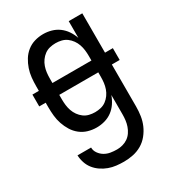

<svg xmlns="http://www.w3.org/2000/svg" viewBox="-182 -630 863 955"><g transform="rotate(-30 250.0 -152.5)"><path d="M248 223Q226 223 204 220.5Q182 218 161.5 210.5Q141 203 122.5 190.5Q104 178 90.5 161Q77 144 70 123Q63 102 62 80H140Q140 98 151 113.5Q162 129 177.5 138Q193 147 211 150Q229 153 248 153Q264 153 280.5 148.5Q297 144 310.5 134.5Q324 125 333.5 111Q343 97 348.5 81Q354 65 356 48.5Q358 32 358 15V-96Q350 -73 336.5 -53Q323 -33 304 -19Q285 -5 262 1.5Q239 8 215 8Q190 8 166 1Q142 -6 122.5 -21.5Q103 -37 90 -58Q77 -79 69 -102.5Q61 -126 58.5 -150.5Q56 -175 56 -200V-226H19V-294H56V-320Q56 -345 58.5 -369.5Q61 -394 69 -417.5Q77 -441 90 -462Q103 -483 122.5 -498.5Q142 -514 166 -521Q190 -528 215 -528Q239 -528 262 -521.5Q285 -515 304 -501Q323 -487 336.5 -467Q350 -447 358 -424V-520H436V-294H481V-226H436V15Q436 42 432 68.5Q428 95 417.5 119Q407 143 390 164Q373 185 350 198.5Q327 212 300.5 217.5Q274 223 248 223ZM134 -294H358V-320Q358 -337 356 -353.5Q354 -370 348.5 -386Q343 -402 333 -416Q323 -430 309.5 -440Q296 -450 279.5 -454Q263 -458 246 -458Q229 -458 212.5 -454Q196 -450 182.5 -440Q169 -430 159 -416Q149 -402 143.5 -386Q138 -370 136 -353.5Q134 -337 134 -320ZM246 -62Q263 -62 279.5 -66Q296 -70 309.5 -80Q323 -90 333 -104Q343 -118 348.5 -134Q354 -150 356 -166.5Q358 -183 358 -200V-226H134V-200Q134 -183 136 -166.5Q138 -150 143.5 -134Q149 -118 159 -104Q169 -90 182.5 -80Q196 -70 212.5 -66Q229 -62 246 -62Z"/></g></svg>

Font: Iosevka srxl
Style: Regular
Weight: 400
Monospace: yes
Designer: Belleve Invis
Foundry: Belleve Invis
Version: Version 33.0.1; ttfautohint (v1.8.3)